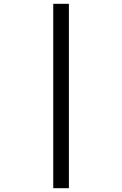

<svg xmlns="http://www.w3.org/2000/svg" viewBox="-20 -843 640 1006"><path d="M259 143V-823H341V143Z"/></svg>

Font: Iosevka Fixed Extended
Style: Regular
Weight: 400
Width: 7
Monospace: yes
Designer: Belleve Invis
Foundry: Belleve Invis
Version: Version 24.1.1; ttfautohint (v1.8.4)